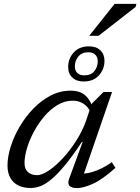

<svg xmlns="http://www.w3.org/2000/svg" viewBox="-20 -956 720 986"><path d="M335 -38 404.5 -227H400.5Q351.5 -153.5 313.2 -107.2Q275 -61 244.2 -35.5Q213.5 -10 187.8 -0.2Q162 9.5 137.5 9.5Q102 9.5 75.2 -3.2Q48.5 -16 33.5 -41.8Q18.5 -67.5 18.5 -105.5Q18.5 -150.5 34.8 -202.5Q51 -254.5 80.8 -305.2Q110.5 -356 151 -398Q191.5 -440 240.2 -465.2Q289 -490.5 343.5 -490.5Q387.5 -490.5 414.8 -468.8Q442 -447 454.5 -406.5L447 -377Q431.5 -409.5 407.5 -424.2Q383.5 -439 354 -439Q312.5 -439 275.2 -416.8Q238 -394.5 207 -357.8Q176 -321 153.2 -278.2Q130.5 -235.5 118.2 -193.5Q106 -151.5 106 -119Q106 -87.5 123.8 -72Q141.5 -56.5 170.5 -56.5Q195.5 -56.5 230.5 -80Q265.5 -103.5 302.2 -143Q339 -182.5 370.8 -232.2Q402.5 -282 421.5 -334.5L451 -423L511.5 -483.5H555.5L401.5 -37L384 -65Q405.5 -62.5 432.2 -67.5Q459 -72.5 490.2 -86.2Q521.5 -100 554 -123L573 -94Q502.5 -31.5 454.2 -10.8Q406 10 376 10Q347 10 336.5 -2Q326 -14 335 -38ZM437.5 -718Q474 -718 495.2 -697.8Q516.5 -677.5 516.5 -644Q516.5 -600.5 488.2 -569Q460 -537.5 409 -537.5Q373 -537.5 351.5 -557.8Q330 -578 330 -611.5Q330 -655 358.5 -686.5Q387 -718 437.5 -718ZM413 -569Q447 -569 464.5 -590.8Q482 -612.5 482 -640Q482 -662.5 469.5 -675Q457 -687.5 433.5 -687.5Q399.5 -687.5 382 -665.5Q364.5 -643.5 364.5 -615.5Q364.5 -593.5 377 -581.2Q389.5 -569 413 -569ZM438 -772 568.5 -936H680.5L676.5 -920.5L486 -772Z"/></svg>

Font: Newsreader 10pt
Style: Italic
Weight: 400
Italic angle: -17°
Version: Version 1.003